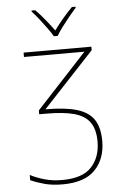

<svg xmlns="http://www.w3.org/2000/svg" viewBox="-64 -809 728 1095"><g transform="rotate(-5 300.0 -261.5)"><path d="M250 240Q191 240 146.5 228Q102 216 67 200V170Q103 189 149 202Q195 215 250 215Q366 215 417.5 159Q469 103 469 14Q469 -55 441 -95.5Q413 -136 352.5 -153Q292 -170 192 -170H151V-192L439 -503H93V-528H481V-508L189 -195Q303 -195 370 -174.5Q437 -154 466.5 -108.5Q496 -63 496 14Q496 115 436 177.5Q376 240 250 240ZM273 -606Q261 -627 241 -654.5Q221 -682 199.5 -709.5Q178 -737 159 -757V-763H180Q208 -735 235.5 -701Q263 -667 284 -638Q305 -667 333.5 -701Q362 -735 390 -763H411V-757Q393 -737 370.5 -709.5Q348 -682 327.5 -654.5Q307 -627 295 -606Z"/></g></svg>

Font: Noto Sans Mono Thin
Style: Regular
Weight: 100
Designer: Monotype Design Team
Foundry: Monotype Imaging Inc.
Version: Version 2.014